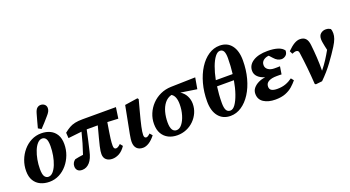

<svg xmlns="http://www.w3.org/2000/svg" viewBox="-53 -1403 3715 2036"><g transform="rotate(-20 1804.0 -384.5)"><path d="M243 15Q188 15 143.5 -5.5Q99 -26 73 -68.5Q47 -111 47 -176Q47 -239 68.5 -296.5Q90 -354 129 -400Q168 -446 220 -472.5Q272 -499 333 -499Q388 -499 431.5 -478.5Q475 -458 500.5 -416Q526 -374 526 -308Q526 -245 504.5 -187.5Q483 -130 444.5 -84Q406 -38 354.5 -11.5Q303 15 243 15ZM250 -39Q279 -39 303 -65.5Q327 -92 344.5 -136Q362 -180 371.5 -233Q381 -286 381 -338Q381 -399 365.5 -421.5Q350 -444 324 -444Q295 -444 270.5 -417.5Q246 -391 228.5 -347.5Q211 -304 201.5 -252Q192 -200 192 -149Q192 -85 208.5 -62Q225 -39 250 -39ZM319 -560Q329 -597 339.5 -636.5Q350 -676 360 -710Q372 -754 390 -769Q408 -784 430 -784Q456 -784 474 -768.5Q492 -753 492 -727Q492 -707 482 -688.5Q472 -670 451 -647Q428 -620 404 -593.5Q380 -567 354 -540Z M589 -352 585 -414Q617 -440 645.5 -456.5Q674 -473 710 -481Q746 -489 798 -489H1174L1156 -365L1034 -371Q1023 -306 1016.5 -264Q1010 -222 1006.5 -195Q1003 -168 1002 -150Q1001 -132 1001 -116Q1001 -77 1027 -77Q1048 -77 1079 -107L1103 -77Q1069 -27 1030.5 -6.5Q992 14 954 14Q911 14 885 -8.5Q859 -31 859 -73Q859 -88 861.5 -107.5Q864 -127 871.5 -159.5Q879 -192 892.5 -243.5Q906 -295 927 -373H802Q789 -309 776 -253Q763 -197 751 -146Q734 -66 697.5 -25.5Q661 15 612 15Q578 15 561 -2.5Q544 -20 544 -48Q544 -91 580 -117Q601 -122 625 -126Q649 -130 673 -133Q693 -191 710 -249.5Q727 -308 742 -369Z M1299 15Q1253 15 1228.5 -11Q1204 -37 1204 -86Q1204 -99 1206 -116.5Q1208 -134 1214.5 -169.5Q1221 -205 1234 -270L1274 -477L1420 -499L1430 -486L1398 -367Q1371 -267 1357.5 -205Q1344 -143 1344 -112Q1344 -77 1369 -77Q1385 -77 1413 -104L1438 -75Q1402 -29 1366.5 -7Q1331 15 1299 15Z M1687 15Q1631 15 1587 -7Q1543 -29 1517.5 -72.5Q1492 -116 1492 -182Q1492 -242 1515 -297Q1538 -352 1579 -395Q1620 -438 1675.5 -463.5Q1731 -489 1796 -491L2072 -498L2050 -372L1868 -400Q1909 -375 1930.5 -333.5Q1952 -292 1952 -245Q1952 -191 1931 -144Q1910 -97 1873.5 -61Q1837 -25 1789 -5Q1741 15 1687 15ZM1633 -149Q1633 -39 1697 -39Q1730 -39 1758 -74Q1786 -109 1803 -166Q1820 -223 1820 -287Q1820 -381 1771 -409Q1723 -396 1692.5 -357Q1662 -318 1647.5 -263.5Q1633 -209 1633 -149Z M2287 15Q2201 15 2152 -45.5Q2103 -106 2103 -214Q2103 -321 2128.5 -414Q2154 -507 2198.5 -577Q2243 -647 2302 -686.5Q2361 -726 2428 -726Q2514 -726 2561.5 -665Q2609 -604 2609 -495Q2609 -388 2584 -295Q2559 -202 2514.5 -132.5Q2470 -63 2411.5 -24Q2353 15 2287 15ZM2413 -673Q2385 -673 2357.5 -637.5Q2330 -602 2306.5 -539Q2283 -476 2267 -395H2457Q2462 -438 2465 -482Q2468 -526 2468 -571Q2468 -624 2455 -648.5Q2442 -673 2413 -673ZM2303 -39Q2333 -39 2360 -77Q2387 -115 2410 -181Q2433 -247 2447 -329H2257Q2251 -286 2247.5 -239.5Q2244 -193 2244 -145Q2244 -91 2258 -65Q2272 -39 2303 -39Z M2793 15Q2713 15 2662 -18Q2611 -51 2611 -115Q2611 -151 2633 -178Q2655 -205 2691 -222.5Q2727 -240 2769 -246Q2721 -259 2691.5 -287.5Q2662 -316 2662 -356Q2662 -421 2722 -460Q2782 -499 2887 -499Q2955 -499 3002 -484Q3049 -469 3070 -438Q3069 -400 3046.5 -383Q3024 -366 3000 -366Q2955 -366 2916 -411L2883 -447Q2849 -445 2823 -425.5Q2797 -406 2797 -371Q2797 -339 2824 -319.5Q2851 -300 2894 -300Q2914 -300 2926.5 -300Q2939 -300 2957 -301L2943 -214Q2935 -215 2920 -215Q2905 -215 2889 -215Q2830 -215 2797 -196.5Q2764 -178 2764 -141Q2764 -111 2785.5 -98Q2807 -85 2850 -85Q2902 -85 2943 -99.5Q2984 -114 3021 -141L3045 -111Q3020 -80 2987 -51Q2954 -22 2907 -3.5Q2860 15 2793 15Z M3239 0Q3233 -97 3224 -184.5Q3215 -272 3203 -357Q3201 -378 3193 -385.5Q3185 -393 3171 -393Q3160 -393 3149.5 -389.5Q3139 -386 3126 -381L3109 -415Q3153 -459 3187 -479Q3221 -499 3252 -499Q3295 -499 3317 -474Q3339 -449 3344 -399Q3352 -329 3356.5 -254.5Q3361 -180 3360 -104Q3398 -151 3428 -197.5Q3458 -244 3486 -294L3476 -339Q3472 -360 3468 -381Q3464 -402 3464 -421Q3464 -463 3488.5 -483Q3513 -503 3544 -503Q3564 -503 3577.5 -498Q3591 -493 3598 -488Q3604 -478 3606 -464.5Q3608 -451 3608 -436Q3608 -408 3596.5 -376Q3585 -344 3558 -301Q3516 -234 3457 -153.5Q3398 -73 3322 1L3249 9Z"/></g></svg>

Font: Source Serif Pro
Style: Bold Italic
Weight: 700
Italic angle: -12°
Designer: Frank Grießhammer
Foundry: Adobe Systems Incorporated
Version: Version 3.001;hotconv 1.0.111;makeotfexe 2.5.65597